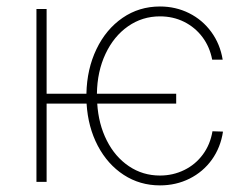

<svg xmlns="http://www.w3.org/2000/svg" viewBox="-20 -558 760 589"><path d="M520.5 -240.2H278.3Q282.2 -177.2 307.6 -127Q333 -76.7 375.5 -48.1Q418 -19.5 470.7 -19.5Q510.7 -19.5 545.2 -36.4Q579.6 -53.2 602.3 -84Q625 -114.7 631.8 -155.3L664.1 -154.3Q656.7 -105.5 629.9 -68.1Q603 -30.8 561.5 -10Q520 10.7 470.7 10.7Q409.2 10.7 359.6 -21.5Q310.1 -53.7 280 -110.8Q250 -168 245.6 -240.2H123V0H91.8V-530.3H123V-270.5H245.1Q246.6 -346.2 275.9 -407.2Q305.2 -468.3 356 -503.2Q406.7 -538.1 470.7 -538.1Q519 -538.1 560.1 -517.6Q601.1 -497.1 628.2 -460Q655.3 -422.9 663.1 -375H630.9Q623.5 -414.1 601.1 -444.1Q578.6 -474.1 544.9 -491Q511.2 -507.8 470.7 -507.8Q416.5 -507.8 372.8 -477.3Q329.1 -446.8 303.7 -392.8Q278.3 -338.9 277.3 -270.5H520.5Z"/></svg>

Font: Pretendard JP Thin
Style: Regular
Weight: 100
Designer: Base glyphs from Inter by Rasmus Andersson; Hangeul glyphs from Noto Sans CJK(Source Han Sans) by Jang Soo-young and Kan
Foundry: Kil Hyung-jin
Version: Version 1.309